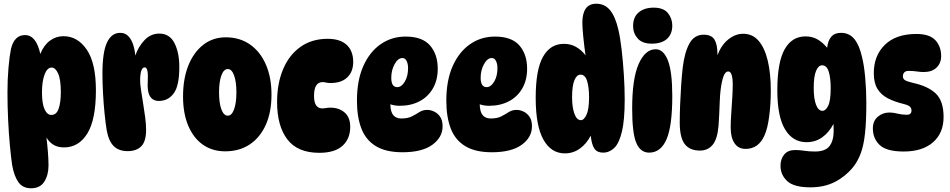

<svg xmlns="http://www.w3.org/2000/svg" viewBox="-20 -808 5092 1029"><path d="M114 -620Q174 -620 196 -519Q215 -566 247.5 -590Q280 -614 320 -614Q396 -614 445 -542Q494 -470 494 -324Q494 -167 448 -92.5Q402 -18 323 -18Q289 -18 266 -32.5Q243 -47 229 -71Q234 -29 237 9.5Q240 48 240 79Q240 130 217.5 165.5Q195 201 147 201Q101 201 78 167.5Q55 134 45 76Q39 35 33 -28.5Q27 -92 23.5 -166Q20 -240 20 -312Q20 -383 25.5 -445.5Q31 -508 39 -547Q57 -620 114 -620ZM257 -446Q233 -446 219 -409Q205 -372 205 -313Q205 -252 219 -222Q233 -192 255 -192Q283 -192 294.5 -226Q306 -260 306 -314Q306 -382 291.5 -414Q277 -446 257 -446Z M529 -413Q529 -529 553.5 -580.5Q578 -632 624 -632Q651 -632 668 -614Q685 -596 694 -567.5Q703 -539 705 -510Q722 -559 755 -593.5Q788 -628 834 -628Q889 -628 915 -577Q941 -526 941 -449Q941 -348 911 -307.5Q881 -267 831 -267Q799 -267 783.5 -292.5Q768 -318 772 -373Q774 -414 769.5 -430.5Q765 -447 756 -447Q743 -447 737 -428Q731 -409 731 -377Q731 -356 736 -324Q741 -292 747 -254.5Q753 -217 758 -180Q763 -143 763 -112Q763 -50 737 -24Q711 2 664 2Q618 2 590.5 -24Q563 -50 552 -109Q546 -145 540.5 -199Q535 -253 532 -310.5Q529 -368 529 -413Z M1187 3Q1118 3 1067.5 -32.5Q1017 -68 989 -134Q961 -200 961 -291Q961 -386 989.5 -457Q1018 -528 1069.5 -568Q1121 -608 1190 -608Q1265 -608 1320 -569.5Q1375 -531 1405 -462Q1435 -393 1435 -301Q1435 -207 1404.5 -139Q1374 -71 1318.5 -34Q1263 3 1187 3ZM1201 -188Q1222 -188 1234.5 -222Q1247 -256 1247 -313Q1247 -370 1234.5 -404Q1222 -438 1201 -438Q1179 -438 1166.5 -404Q1154 -370 1154 -313Q1154 -256 1166.5 -222Q1179 -188 1201 -188Z M1691 11Q1575 11 1520 -61Q1465 -133 1465 -261Q1465 -360 1497 -436.5Q1529 -513 1590 -556.5Q1651 -600 1736 -600Q1803 -600 1838 -567.5Q1873 -535 1873 -476Q1873 -424 1841.5 -393.5Q1810 -363 1751 -363Q1738 -363 1727.5 -365.5Q1717 -368 1709 -368Q1663 -368 1663 -294Q1663 -258 1675 -242.5Q1687 -227 1707 -227Q1715 -227 1727 -229Q1739 -231 1751 -231Q1797 -231 1827 -205Q1857 -179 1857 -128Q1857 -64 1815.5 -26.5Q1774 11 1691 11Z M2137 8Q2048 8 1994 -25Q1940 -58 1916.5 -120Q1893 -182 1893 -268Q1893 -377 1927 -453.5Q1961 -530 2020 -571Q2079 -612 2154 -612Q2243 -612 2284.5 -564.5Q2326 -517 2326 -440Q2326 -379 2300 -334Q2274 -289 2228 -265Q2182 -241 2122 -241Q2096 -241 2072 -249Q2073 -208 2088 -190.5Q2103 -173 2131 -173Q2166 -173 2188 -184.5Q2210 -196 2228 -207.5Q2246 -219 2270 -219Q2288 -219 2307 -210Q2326 -201 2339 -182Q2352 -163 2352 -131Q2352 -72 2297 -32Q2242 8 2137 8ZM2109 -341Q2132 -341 2149.5 -370.5Q2167 -400 2167 -443Q2167 -466 2159 -481.5Q2151 -497 2137 -497Q2113 -497 2095 -464.5Q2077 -432 2077 -391Q2077 -341 2109 -341Z M2616 8Q2527 8 2473 -25Q2419 -58 2395.5 -120Q2372 -182 2372 -268Q2372 -377 2406 -453.5Q2440 -530 2499 -571Q2558 -612 2633 -612Q2722 -612 2763.5 -564.5Q2805 -517 2805 -440Q2805 -379 2779 -334Q2753 -289 2707 -265Q2661 -241 2601 -241Q2575 -241 2551 -249Q2552 -208 2567 -190.5Q2582 -173 2610 -173Q2645 -173 2667 -184.5Q2689 -196 2707 -207.5Q2725 -219 2749 -219Q2767 -219 2786 -210Q2805 -201 2818 -182Q2831 -163 2831 -131Q2831 -72 2776 -32Q2721 8 2616 8ZM2588 -341Q2611 -341 2628.5 -370.5Q2646 -400 2646 -443Q2646 -466 2638 -481.5Q2630 -497 2616 -497Q2592 -497 2574 -464.5Q2556 -432 2556 -391Q2556 -341 2588 -341Z M3007 14Q2934 14 2892.5 -59.5Q2851 -133 2851 -284Q2851 -434 2890 -503.5Q2929 -573 3002 -573Q3038 -573 3066.5 -557Q3095 -541 3118 -512Q3111 -561 3106 -610.5Q3101 -660 3101 -687Q3101 -735 3119 -761.5Q3137 -788 3176 -788Q3221 -788 3249.5 -753.5Q3278 -719 3294 -649Q3304 -607 3311.5 -542.5Q3319 -478 3323.5 -407.5Q3328 -337 3328 -275Q3328 -164 3313 -102Q3298 -40 3272 -15Q3246 10 3212 10Q3180 10 3165.5 -11.5Q3151 -33 3146 -81Q3123 -37 3087.5 -11.5Q3052 14 3007 14ZM3093 -164Q3110 -164 3123.5 -193.5Q3137 -223 3137 -286Q3137 -340 3126.5 -374Q3116 -408 3091 -408Q3071 -408 3058.5 -378Q3046 -348 3046 -287Q3046 -233 3058.5 -198.5Q3071 -164 3093 -164Z M3483 -767Q3536 -767 3559.5 -738Q3583 -709 3583 -671Q3583 -625 3554.5 -599.5Q3526 -574 3473 -574Q3422 -574 3397.5 -602Q3373 -630 3373 -668Q3373 -717 3403.5 -742Q3434 -767 3483 -767ZM3494 -544Q3536 -544 3559.5 -484Q3583 -424 3583 -293Q3583 -132 3552 -61Q3521 10 3459 10Q3412 10 3390 -42.5Q3368 -95 3368 -226Q3368 -387 3403 -465.5Q3438 -544 3494 -544Z M3751 -622Q3793 -622 3809 -596Q3825 -570 3825 -519Q3825 -515 3825 -512Q3846 -567 3883.5 -597Q3921 -627 3963 -627Q4013 -627 4045.5 -589.5Q4078 -552 4094.5 -483.5Q4111 -415 4111 -322Q4111 -251 4102.5 -185.5Q4094 -120 4078 -84Q4046 -10 3976 -10Q3937 -10 3916.5 -40.5Q3896 -71 3896 -125Q3896 -157 3899 -199.5Q3902 -242 3904.5 -284Q3907 -326 3907 -353Q3907 -425 3883 -425Q3867 -425 3857.5 -399Q3848 -373 3842 -326Q3839 -302 3837.5 -266Q3836 -230 3834.5 -194.5Q3833 -159 3831 -135Q3825 -63 3799.5 -32Q3774 -1 3731 -1Q3677 -1 3650 -35.5Q3623 -70 3623 -152Q3623 -194 3625 -246Q3627 -298 3630.5 -350.5Q3634 -403 3639 -446Q3649 -528 3675 -575Q3701 -622 3751 -622Z M4302 -46Q4229 -46 4187.5 -114.5Q4146 -183 4146 -324Q4146 -474 4185 -543.5Q4224 -613 4297 -613Q4333 -613 4361 -597Q4389 -581 4413 -552Q4417 -590 4435 -611Q4453 -632 4487 -632Q4532 -632 4559 -598.5Q4586 -565 4600 -502Q4611 -459 4617 -391.5Q4623 -324 4623 -255Q4623 -159 4616 -94Q4609 -29 4593 14Q4577 57 4551 89Q4511 138 4454.5 167Q4398 196 4323 196Q4235 196 4199 162.5Q4163 129 4163 80Q4163 45 4182.5 20.5Q4202 -4 4242 -4Q4265 -4 4291 0Q4317 4 4348 4Q4403 4 4425.5 -25Q4448 -54 4448 -108Q4448 -123 4447 -144Q4423 -98 4386.5 -72Q4350 -46 4302 -46ZM4388 -214Q4405 -214 4418.5 -241Q4432 -268 4432 -336Q4432 -390 4421.5 -424Q4411 -458 4386 -458Q4366 -458 4353.5 -428Q4341 -398 4341 -337Q4341 -279 4353.5 -246.5Q4366 -214 4388 -214Z M4891 -626Q4962 -626 4993 -592.5Q5024 -559 5024 -507Q5024 -470 4999.5 -446Q4975 -422 4931 -422Q4913 -422 4894 -425Q4875 -428 4849 -428Q4834 -428 4826.5 -420Q4819 -412 4819 -399Q4819 -386 4829 -379Q4839 -372 4872 -364Q4952 -347 4994.5 -307.5Q5037 -268 5037 -181Q5037 -95 4980.5 -45.5Q4924 4 4823 4Q4732 4 4695 -30.5Q4658 -65 4658 -120Q4658 -160 4684.5 -182.5Q4711 -205 4747 -205Q4767 -205 4790.5 -199Q4814 -193 4840 -193Q4865 -193 4865 -216Q4865 -227 4857.5 -235.5Q4850 -244 4822 -251Q4773 -263 4737.5 -281.5Q4702 -300 4682.5 -332Q4663 -364 4663 -416Q4663 -510 4722.5 -568Q4782 -626 4891 -626Z"/></svg>

Font: DynaPuff Condensed
Style: Bold
Weight: 700
Width: 3
Designer: Toshi Omagari, Jennifer Daniel
Foundry: Google Fonts
Version: Version 2.000; ttfautohint (v1.8.4.7-5d5b)